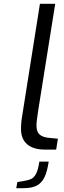

<svg xmlns="http://www.w3.org/2000/svg" viewBox="-20 -783 333 1005"><path d="M90 -107Q90 -144 97 -182L189 -763H269L180 -205Q171 -148 171 -127Q171 -94 186 -80Q201 -66 231 -62L283 -57L274 0H215Q154 0 122 -28Q90 -56 90 -107ZM71 170 101 165Q128 161 143.5 153.5Q159 146 169.5 125Q180 104 186 63H235Q227 115 213 144.5Q199 174 173 188Q147 202 103 202H65Z"/></svg>

Font: Exo
Style: Italic
Weight: 400
Italic angle: -9°
Designer: Natanael Gama
Foundry: Natanael Gama
Version: Version 1.500; ttfautohint (v1.6)